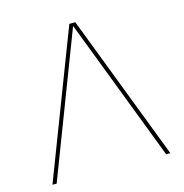

<svg xmlns="http://www.w3.org/2000/svg" viewBox="-108 -829 887 928"><g transform="rotate(-15 336.0 -365.0)"><path d="M337 -713H335L62 0H41L321 -730H351L631 0H610Z"/></g></svg>

Font: M PLUS 1p Thin
Style: Regular
Weight: 250
Version: Version 1.062